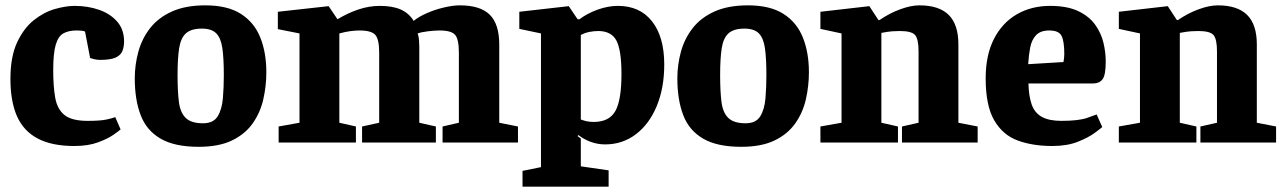

<svg xmlns="http://www.w3.org/2000/svg" viewBox="-20 -533 4797 718"><path d="M258 13Q174 13 121 -15Q68 -43 43.5 -98.5Q19 -154 19 -238Q19 -321 44 -374.5Q69 -428 107 -458Q145 -488 186 -499.5Q227 -511 259 -511Q308 -511 350 -496.5Q392 -482 418 -452.5Q444 -423 444 -378Q444 -359 438 -343Q432 -327 413 -318Q394 -309 353 -309Q343 -309 331 -312Q319 -315 317 -316L298 -415Q294 -417 286.5 -418Q279 -419 265 -419Q237 -419 217.5 -408.5Q198 -398 188.5 -366Q179 -334 179 -271Q179 -210 186.5 -167.5Q194 -125 221 -103Q248 -81 308 -81Q355 -81 378 -86Q401 -91 411 -95L431 -49Q428 -46 406.5 -30.5Q385 -15 347.5 -1Q310 13 258 13Z M723 16Q633 16 580.5 -14.5Q528 -45 506 -102.5Q484 -160 484 -240Q484 -291 497.5 -340Q511 -389 541.5 -428Q572 -467 623 -490Q674 -513 748 -513Q831 -513 881 -481Q931 -449 953.5 -392.5Q976 -336 976 -263Q976 -211 964.5 -161Q953 -111 924.5 -71Q896 -31 847 -7.5Q798 16 723 16ZM739 -72Q778 -72 794 -98Q810 -124 813.5 -165.5Q817 -207 817 -252Q817 -315 811.5 -353Q806 -391 788.5 -408.5Q771 -426 735 -426Q695 -426 675.5 -408.5Q656 -391 650 -353Q644 -315 644 -252Q644 -192 649 -152Q654 -112 674.5 -92Q695 -72 739 -72Z M1022 0V-60L1100 -74V-408L1019 -424V-489L1209 -510L1242 -461Q1280 -484 1320 -497.5Q1360 -511 1400 -511Q1448 -511 1478.5 -497.5Q1509 -484 1527 -455Q1545 -470 1575.5 -483.5Q1606 -497 1640 -505Q1674 -513 1699 -513Q1776 -513 1811.5 -478Q1847 -443 1847 -366V-74L1917 -60V0H1635V-60L1696 -74V-336Q1696 -386 1682 -402.5Q1668 -419 1624 -419Q1605 -419 1580.5 -416Q1556 -413 1542 -408Q1546 -396 1547 -382Q1548 -368 1548 -357V-74L1610 -60V0H1334V-60L1398 -74V-336Q1398 -386 1383.5 -402.5Q1369 -419 1325 -419Q1309 -419 1290 -416.5Q1271 -414 1249 -408V-74L1311 -60V0Z M1934 165V106L2003 92V-408L1922 -425V-489L2107 -510L2140 -461H2147Q2176 -483 2215 -497Q2254 -511 2291 -511Q2373 -511 2418.5 -453Q2464 -395 2464 -292Q2464 -204 2436 -136.5Q2408 -69 2358 -31Q2308 7 2243 7Q2215 7 2189 -2.5Q2163 -12 2143 -28L2140 -24L2152 -15V89L2256 104V165ZM2200 -77Q2258 -77 2281 -117.5Q2304 -158 2304 -256Q2304 -346 2285 -381.5Q2266 -417 2217 -417Q2201 -417 2183.5 -413.5Q2166 -410 2152 -402V-86Q2163 -82 2174.5 -79.5Q2186 -77 2200 -77Z M2752 16Q2662 16 2609.5 -14.5Q2557 -45 2535 -102.5Q2513 -160 2513 -240Q2513 -291 2526.5 -340Q2540 -389 2570.5 -428Q2601 -467 2652 -490Q2703 -513 2777 -513Q2860 -513 2910 -481Q2960 -449 2982.5 -392.5Q3005 -336 3005 -263Q3005 -211 2993.5 -161Q2982 -111 2953.5 -71Q2925 -31 2876 -7.5Q2827 16 2752 16ZM2768 -72Q2807 -72 2823 -98Q2839 -124 2842.5 -165.5Q2846 -207 2846 -252Q2846 -315 2840.5 -353Q2835 -391 2817.5 -408.5Q2800 -426 2764 -426Q2724 -426 2704.5 -408.5Q2685 -391 2679 -353Q2673 -315 2673 -252Q2673 -192 2678 -152Q2683 -112 2703.5 -92Q2724 -72 2768 -72Z M3048 0V-60L3127 -74V-408L3048 -425V-489L3231 -510L3265 -458H3269Q3307 -484 3347 -498.5Q3387 -513 3418 -513Q3492 -513 3528 -477Q3564 -441 3564 -367V-74L3636 -60V0H3353V-60L3415 -74V-341Q3415 -387 3402 -402Q3389 -417 3345 -417Q3332 -417 3317 -416Q3302 -415 3276 -410V-74L3338 -60V0Z M3915 13Q3842 13 3786 -7.5Q3730 -28 3698 -83Q3666 -138 3666 -240Q3666 -327 3697 -387.5Q3728 -448 3782.5 -479.5Q3837 -511 3907 -511Q3971 -511 4012 -491.5Q4053 -472 4075.5 -440.5Q4098 -409 4106.5 -373Q4115 -337 4115 -303Q4115 -252 4103 -236.5Q4091 -221 4069 -221H3826Q3827 -174 3838 -142.5Q3849 -111 3876 -96Q3903 -81 3949 -81Q4013 -81 4045 -92Q4077 -103 4081 -105L4102 -58Q4098 -54 4074.5 -36.5Q4051 -19 4011 -3Q3971 13 3915 13ZM3825 -293 3957 -301Q3960 -319 3960 -331Q3960 -378 3950 -398.5Q3940 -419 3904 -419Q3871 -419 3854.5 -401.5Q3838 -384 3832.5 -355.5Q3827 -327 3825 -293Z M4164 0V-60L4243 -74V-408L4164 -425V-489L4347 -510L4381 -458H4385Q4423 -484 4463 -498.5Q4503 -513 4534 -513Q4608 -513 4644 -477Q4680 -441 4680 -367V-74L4752 -60V0H4469V-60L4531 -74V-341Q4531 -387 4518 -402Q4505 -417 4461 -417Q4448 -417 4433 -416Q4418 -415 4392 -410V-74L4454 -60V0Z"/></svg>

Font: Faustina ExtraBold
Style: Regular
Weight: 800
Designer: Alfonso Garcia
Foundry: http://www.omnibus-type.com
Version: Version 1.200